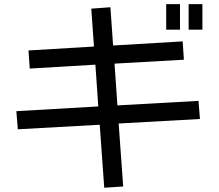

<svg xmlns="http://www.w3.org/2000/svg" viewBox="-20 -838 1040 911"><path d="M768.6 -697.3V-818.4H834V-697.3ZM875 -697.3V-818.4H940.4V-697.3ZM474.6 52.7 453.1 -246.1 64.5 -224.6 57.6 -310.5 446.3 -333 432.6 -531.2 121.1 -512.7 115.2 -598.6 425.8 -617.2 413.1 -796.9 503.9 -803.7 516.6 -622.1 846.7 -641.6 852.5 -554.7 523.4 -536.1 537.1 -337.9 921.9 -359.4 928.7 -273.4 543 -252 564.5 46.9Z"/></svg>

Font: Kosugi
Style: Regular
Weight: 400
Version: Version 4.002